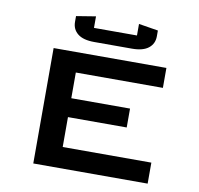

<svg xmlns="http://www.w3.org/2000/svg" viewBox="-79 -797 911 880"><g transform="rotate(10 376.0 -357.0)"><path d="M588.4 -699.2V-672.4Q588.4 -637.7 562.7 -617.2Q537.1 -596.7 485.8 -596.7H310.1Q258.8 -596.7 233.2 -617.2Q207.5 -637.7 207.5 -672.4V-699.2L297.9 -713.9V-660.2H498V-713.9ZM664.1 0H131.8V-537.1H656.7V-444.3H251.5V-324.7H524.9V-236.8H251.5V-97.7H664.1Z"/></g></svg>

Font: Squarish Sans CT
Style: RegularSC
Weight: 400
Version: Version 0.9